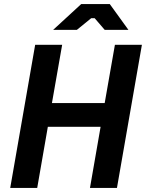

<svg xmlns="http://www.w3.org/2000/svg" viewBox="-20 -919 714 939"><path d="M542 -700 492 -415H234L284 -700H152L30 0H162L214 -299H472L420 0H552L674 -700ZM240 -773H356L426 -830H443L492 -773H608L517 -899H377Z"/></svg>

Font: Fixel Text 20240404 SemiBold
Style: Italic
Weight: 600
Width: 4
Italic angle: -10°
Designer: AlfaBravo + MacPaw
Foundry: Kyrylo Tkachov, Marchela Mozhyna, Serhii Makarenko, Maria Weinstein, Zakhar Kryvoshyya
Version: Version 1.211;Glyphs 3.2 (3225)